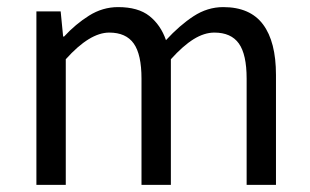

<svg xmlns="http://www.w3.org/2000/svg" viewBox="-20 -518 869 538"><path d="M82 0V-486.1H150L156.9 -415.6H159.6Q191.5 -450.3 229.5 -474.2Q267.5 -498.1 310.9 -498.1Q367 -498.1 398.6 -473.2Q430.2 -448.2 445.1 -405.5Q483.1 -446.9 522.2 -472.5Q561.4 -498.1 605.4 -498.1Q680.9 -498.1 717.1 -449.5Q753.3 -401 753.3 -308V0H671.1V-297.4Q671.1 -365.6 649.3 -396.1Q627.5 -426.7 580.6 -426.7Q552.4 -426.7 522.5 -408.2Q492.7 -389.7 458.8 -352V0H376.5V-297.4Q376.5 -365.6 354.7 -396.1Q333 -426.7 286.1 -426.7Q231.3 -426.7 164.3 -352V0Z"/></svg>

Font: Source Sans Variable
Style: Regular
Weight: 200
Designer: Paul D. Hunt
Foundry: Adobe Systems Incorporated
Version: Version 3.006;hotconv 1.0.111;makeotfexe 2.5.65597